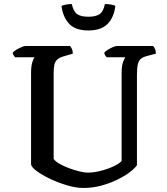

<svg xmlns="http://www.w3.org/2000/svg" viewBox="-20 -932 827 952"><path d="M394 0Q357 0 313 -13Q269 -26 229 -45Q189 -64 162.5 -83.5Q136 -103 134 -117V-568Q134 -605 140.5 -624.5Q147 -644 152 -648H55Q52 -653 48 -657.5Q44 -662 43 -671Q49 -678 61.5 -685.5Q74 -693 87 -698.5Q100 -704 106 -704H327Q332 -699 336.5 -689.5Q341 -680 341 -666L297 -653Q275 -647 264 -637Q253 -627 249.5 -610.5Q246 -594 246 -567V-144Q255 -131 276.5 -119Q298 -107 324 -97.5Q350 -88 374.5 -82Q399 -76 414 -76Q445 -76 480 -85Q515 -94 543.5 -107.5Q572 -121 583 -134V-568Q583 -606 590.5 -625.5Q598 -645 602 -648H509Q505 -652 501.5 -657.5Q498 -663 497 -671Q503 -678 515 -685.5Q527 -693 540 -698.5Q553 -704 559 -704H739Q744 -699 748.5 -689.5Q753 -680 753 -666L708 -654Q688 -649 677.5 -639.5Q667 -630 663 -611.5Q659 -593 659 -559V-113Q650 -99 625 -79.5Q600 -60 563.5 -42Q527 -24 483.5 -12Q440 0 394 0ZM418 -781Q352 -781 321.5 -815.5Q291 -850 285 -903Q292 -906 306 -909Q320 -912 336 -912Q344 -875 362.5 -862Q381 -849 418 -849Q455 -849 474 -862Q493 -875 500 -912Q519 -912 532.5 -909Q546 -906 552 -903Q545 -845 513 -813Q481 -781 418 -781Z"/></svg>

Font: Texturina Medium 12pt Medium
Style: Regular
Weight: 500
Version: Version 1.002